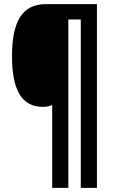

<svg xmlns="http://www.w3.org/2000/svg" viewBox="-20 -780 545 927"><path d="M448 127V-760H200C87 -760 38 -675 38 -509C38 -345 85 -264 187 -264C204 -264 219 -267 232 -273V127H310V-686H370V127Z"/></svg>

Font: Noto Sans Thai Looped ExtraCondensed ExtraBold
Style: Regular
Weight: 800
Width: 2
Designer: Sasikarn Vongin, Ben Mitchell
Foundry: The Fontpad Ltd
Version: Version 1.001